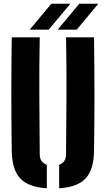

<svg xmlns="http://www.w3.org/2000/svg" viewBox="-20 -1000 567 1029"><path d="M43 -191Q38.5 -495.5 43 -800H193Q190 -649.5 190.8 -486.8Q191.5 -324 193 -173Q193 -130 231 -117V9Q132 3 88.2 -44Q44.5 -91 43 -191ZM297 9V-117Q334 -130 334 -173Q335.5 -324 336.2 -486.8Q337 -649.5 334 -800H484Q488.5 -495.5 484 -191Q482.5 -91 439 -44Q395.5 3 297 9ZM139 -841 255 -980H357L241 -841ZM289 -841 405 -980H507L391 -841Z"/></svg>

Font: Big Shoulders Stencil Text Black
Style: Regular
Weight: 900
Designer: Patric King
Foundry: XO Type Co
Version: Version 1.000